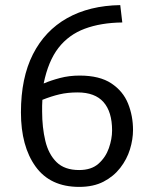

<svg xmlns="http://www.w3.org/2000/svg" viewBox="-20 -717 600 752"><path d="M290 15Q177 15 119.5 -64.5Q62 -144 62 -277Q62 -412 109 -504.5Q156 -597 243 -646Q330 -695 451 -697L459 -629Q375 -628 312 -604.5Q249 -581 209 -529.5Q169 -478 151 -390Q179 -402 215 -411.5Q251 -421 292 -421Q370 -421 416 -390.5Q462 -360 481.5 -311.5Q501 -263 501 -208Q501 -171 489 -132Q477 -93 451 -59.5Q425 -26 385.5 -5.5Q346 15 290 15ZM290 -51Q338 -51 366 -76Q394 -101 406.5 -137Q419 -173 419 -206Q419 -279 385.5 -317Q352 -355 284 -355Q245 -355 213 -347.5Q181 -340 146 -326Q145 -315 145 -303Q145 -291 145 -280Q145 -218 157.5 -165.5Q170 -113 201.5 -82Q233 -51 290 -51Z"/></svg>

Font: Ubuntu Sans Mono
Style: Regular
Weight: 400
Monospace: yes
Designer: Dalton Maag Ltd
Foundry: Dalton Maag Ltd
Version: Version 1.006